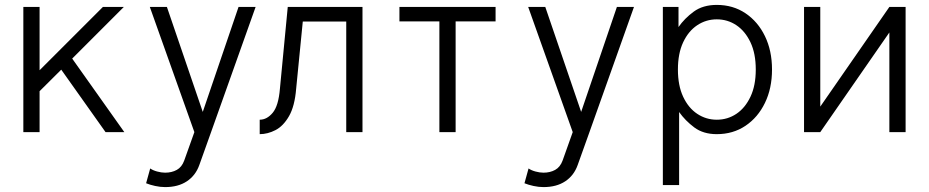

<svg xmlns="http://www.w3.org/2000/svg" viewBox="-20 -536 3769 779"><path d="M140.6 -166V0H74.7V-507.8H140.6V-251L397.5 -507.8H482.4L272.9 -298.3L484.4 0H408.2L228.5 -253.4Z M788.6 133.8Q773.4 176.3 738 199.7Q702.6 223.1 649.9 223.1Q630.4 223.1 609.4 218.5Q588.4 213.9 572.8 207.5L589.4 147.5Q600.6 155.3 617.7 159.9Q634.8 164.6 649.9 164.6Q676.8 164.6 697.3 153.3Q717.8 142.1 727.5 115.2L768.6 0L587.9 -507.8H657.2L802.7 -82L947.8 -507.8H1017.1L836.4 0Z M1450.7 -507.8V0H1384.8V-448.7H1208.5L1181.6 -175.8Q1175.8 -105 1152.6 -64.7Q1129.4 -24.4 1097.7 -8.1Q1065.9 8.3 1033.7 8.3V-50.3Q1063 -50.3 1086.4 -78.4Q1109.9 -106.4 1115.7 -175.8L1147.5 -507.8Z M1828.6 0H1762.7V-449.2H1600.6V-507.8H1990.7V-449.2H1828.6Z M2323.7 133.8Q2308.6 176.3 2273.2 199.7Q2237.8 223.1 2185.1 223.1Q2165.5 223.1 2144.5 218.5Q2123.5 213.9 2107.9 207.5L2124.5 147.5Q2135.7 155.3 2152.8 159.9Q2169.9 164.6 2185.1 164.6Q2211.9 164.6 2232.4 153.3Q2252.9 142.1 2262.7 115.2L2303.7 0L2123 -507.8H2192.4L2337.9 -82L2482.9 -507.8H2552.2L2371.6 0Z M2735.4 -81.5V214.8H2669.4V-507.8H2732.9V-426.3Q2757.3 -461.4 2794.7 -488.8Q2832 -516.1 2888.2 -516.1Q2954.1 -516.1 3004.6 -482.2Q3055.2 -448.2 3083.7 -389.2Q3112.3 -330.1 3112.3 -253.9Q3112.3 -177.7 3083.7 -118.7Q3055.2 -59.6 3004.6 -25.6Q2954.1 8.3 2888.2 8.3Q2833.5 8.3 2796.9 -19Q2760.3 -46.4 2735.4 -81.5ZM2730.5 -253.9Q2730.5 -189 2751.7 -143.6Q2772.9 -98.1 2808.8 -74.2Q2844.7 -50.3 2888.2 -50.3Q2932.1 -50.3 2967.8 -74.2Q3003.4 -98.1 3024.9 -143.6Q3046.4 -189 3046.4 -253.9Q3046.4 -318.8 3024.9 -364.3Q3003.4 -409.7 2967.8 -433.6Q2932.1 -457.5 2888.2 -457.5Q2844.7 -457.5 2808.8 -433.6Q2772.9 -409.7 2751.7 -364.3Q2730.5 -318.8 2730.5 -253.9Z M3588.4 -507.8H3654.3V0H3588.4V-404.3L3308.1 0H3242.2V-507.8H3308.1V-103.5Z"/></svg>

Font: Giphurs Light
Style: Regular
Weight: 300
Version: Version 0.920; ttfautohint (v1.8.4.7-5d5b)